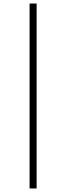

<svg xmlns="http://www.w3.org/2000/svg" viewBox="-20 -878 358 1093"><path d="M148.4 194.8V-857.9H188.5V194.8Z"/></svg>

Font: TypoPRO Playfair Display SC
Style: Italic
Weight: 400
Italic angle: -14°
Designer: Claus Eggers Sørensen
Foundry: Claus Eggers Sørensen
Version: Version 1.004;PS 001.004;hotconv 1.0.70;makeotf.lib2.5.58329